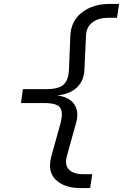

<svg xmlns="http://www.w3.org/2000/svg" viewBox="-20 -850 640 980"><path d="M392 110Q308 110 264.5 67.5Q221 25 242 -52L290 -225Q303 -278 286.5 -301Q270 -324 205 -324H87L97 -395H216Q280 -395 305 -418.5Q330 -442 332 -495L339 -668Q343 -745 399.5 -787.5Q456 -830 540 -830H588L577 -759H530Q483 -759 452 -736Q421 -713 419 -668L411 -495Q409 -439 373.5 -404.5Q338 -370 273 -363Q335 -354 359.5 -317Q384 -280 369 -225L321 -52Q309 -7 332.5 16Q356 39 403 39H451L440 110Z"/></svg>

Font: JetBrains Mono NL Light
Style: Italic
Weight: 300
Italic angle: -9°
Designer: Philipp Nurullin, Konstantin Bulenkov
Foundry: JetBrains
Version: Version 2.304; ttfautohint (v1.8.4.7-5d5b)